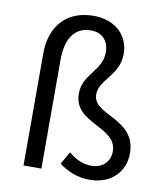

<svg xmlns="http://www.w3.org/2000/svg" viewBox="-83 -790 741 869"><g transform="rotate(10 288.0 -355.0)"><path d="M387 12C486 12 547 -53 547 -137C547 -299 350 -277 350 -374C350 -443 441 -476 441 -576C441 -655 383 -722 278 -722C153 -722 82 -640 82 -515V0H164V-500C164 -603 206 -655 277 -655C332 -655 360 -618 360 -568C360 -484 272 -454 272 -364C272 -225 469 -248 469 -132C469 -90 440 -52 385 -52C347 -52 314 -66 279 -95L246 -37C287 -7 332 12 387 12Z"/></g></svg>

Font: Giro Sans Regular
Style: Regular
Weight: 400
Designer: Paul D. Hunt
Foundry: Adobe Systems Incorporated
Version: Version 1.000;PS 1.0;hotconv 1.0.88;makeotf.lib2.5.647800